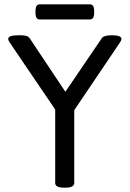

<svg xmlns="http://www.w3.org/2000/svg" viewBox="-20 -865 599 887"><path d="M275 2Q235 2 235 -20V-359L26 -667Q18 -678 18 -685Q18 -693 28.5 -697.5Q39 -702 64 -702H75Q91 -702 101.5 -699Q112 -696 118 -687L282 -441L450 -688Q455 -696 467.5 -699Q480 -702 495 -702H502Q541 -701 541 -685Q541 -678 533 -667L323 -356V-20Q323 2 283 2ZM164 -775Q144 -775 144 -805V-815Q144 -845 164 -845H395Q415 -845 415 -815V-805Q415 -775 395 -775Z"/></svg>

Font: Asap
Style: Regular
Weight: 400
Designer: Pablo Cosgaya
Foundry: Omnibus-Type
Version: Version 3.001